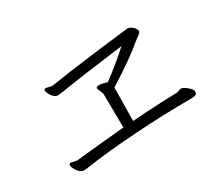

<svg xmlns="http://www.w3.org/2000/svg" viewBox="-95 -842 1190 1021"><g transform="rotate(-30 500.0 -332.0)"><path d="M859 -109Q688 -109 504.5 -96.5Q321 -84 204 -66Q186 -63 177 -63L168 -64Q151 -67 136.5 -88.5Q122 -110 122 -124Q122 -128 125 -131Q128 -134 133 -134Q136 -134 152 -130Q161 -127 171 -127L180 -128Q280 -139 469 -156L467 -356Q467 -369 459 -385.5Q451 -402 451 -406V-408Q454 -416 469 -416Q487 -416 518 -406Q599 -466 677 -536Q402 -501 275 -480Q259 -478 255 -478Q241 -478 229.5 -489Q218 -500 211.5 -513.5Q205 -527 205 -535Q205 -541 210 -543Q212 -544 216 -544Q221 -544 242 -538L253 -537L264 -538Q362 -554 522 -574Q682 -594 748 -601H751Q766 -601 781.5 -586.5Q797 -572 797 -560Q797 -553 792 -548Q787 -543 779 -537.5Q771 -532 766 -528Q680 -455 534 -364L533 -289Q531 -203 531 -160Q678 -171 805 -174H807Q812 -174 821.5 -178Q831 -182 836 -182H838Q852 -181 873 -163Q894 -145 895 -134V-130Q895 -117 886 -113Q877 -109 859 -109Z"/></g></svg>

Font: Fusion Kai T
Style: Regular
Weight: 400
Designer: Fontworks Inc.
Version: Version 24.134;May 13, 2024